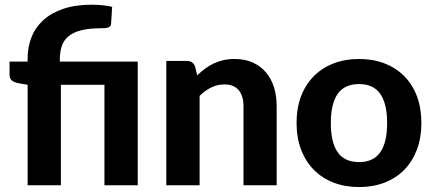

<svg xmlns="http://www.w3.org/2000/svg" viewBox="-20 -768 1797 796"><path d="M94.5 0V-416.5L54.5 -423.5Q39 -426.5 29.2 -434.5Q19.5 -442.5 19.5 -457.5V-512.5H94.5V-525Q94.5 -572 110.2 -612.8Q126 -653.5 158.8 -683.8Q191.5 -714 241.8 -731.2Q292 -748.5 361 -748.5Q382.5 -748.5 405.5 -746.2Q428.5 -744 445 -739.5L440.5 -669Q440 -663 436.8 -659.5Q433.5 -656 428 -654Q422.5 -652 415.8 -651.5Q409 -651 401.5 -651Q351.5 -651 318 -642.8Q284.5 -634.5 264.5 -618Q244.5 -601.5 236.2 -577Q228 -552.5 228 -520.5V-512.5H551V0H413V-416.5H232.5V0Z M797.5 -455.5Q813 -470.5 829.8 -483Q846.5 -495.5 865.2 -504.5Q884 -513.5 905.8 -518.5Q927.5 -523.5 953 -523.5Q995 -523.5 1027.5 -509Q1060 -494.5 1082.2 -468.5Q1104.5 -442.5 1115.8 -406.5Q1127 -370.5 1127 -327.5V0H989.5V-327.5Q989.5 -370.5 969.5 -394.2Q949.5 -418 910.5 -418Q881.5 -418 856 -405.5Q830.5 -393 807.5 -370.5V0H669.5V-515.5H754.5Q780.5 -515.5 789 -491.5Z M1469 -523.5Q1527 -523.5 1574.5 -505Q1622 -486.5 1656 -452.2Q1690 -418 1708.5 -369Q1727 -320 1727 -258.5Q1727 -197 1708.5 -147.8Q1690 -98.5 1656 -64Q1622 -29.5 1574.5 -11Q1527 7.5 1469 7.5Q1410.5 7.5 1362.8 -11Q1315 -29.5 1281 -64Q1247 -98.5 1228.2 -147.8Q1209.5 -197 1209.5 -258.5Q1209.5 -320 1228.2 -369Q1247 -418 1281 -452.2Q1315 -486.5 1362.8 -505Q1410.5 -523.5 1469 -523.5ZM1469 -96Q1528 -96 1556.5 -136.8Q1585 -177.5 1585 -258Q1585 -338 1556.5 -378.8Q1528 -419.5 1469 -419.5Q1408.5 -419.5 1380 -378.8Q1351.5 -338 1351.5 -258Q1351.5 -177.5 1380 -136.8Q1408.5 -96 1469 -96Z"/></svg>

Font: Lato 2
Style: Regular
Weight: 800
Designer: Lukasz Dziedzic with Adam Twardoch and Botio Nikoltchev
Foundry: tyPoland Lukasz Dziedzic
Version: Version 2.015; 2015-08-06; http://www.latofonts.com/